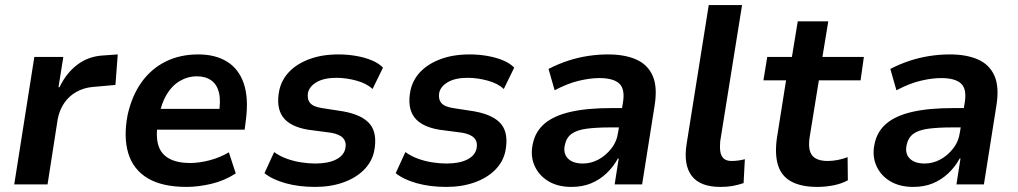

<svg xmlns="http://www.w3.org/2000/svg" viewBox="-20 -725 4003 755"><path d="M36 0 115 -501H229L210 -382H214Q240 -437 284 -470.5Q328 -504 387 -507L443 -511L434 -391L344 -383Q310 -380 281 -364Q252 -348 233 -320.5Q214 -293 207 -257L167 0Z M714 10Q618 10 561 -24Q504 -58 484.5 -122Q465 -186 482 -274Q499 -349 536.5 -401.5Q574 -454 630.5 -482.5Q687 -511 760 -511Q827 -511 873 -482.5Q919 -454 938.5 -397Q958 -340 947 -254L942 -215H577L590 -297H859L840 -275Q849 -329 841 -361Q833 -393 810.5 -409Q788 -425 754 -425Q719 -425 688 -407Q657 -389 636 -354.5Q615 -320 605 -268L601 -244Q592 -189 602.5 -154Q613 -119 645 -101.5Q677 -84 727 -84Q763 -84 803.5 -94.5Q844 -105 880 -126L907 -43Q862 -14 810.5 -2Q759 10 714 10Z M1219 10Q1155 10 1103 -4.5Q1051 -19 1020 -44L1058 -127Q1080 -111 1107.5 -101Q1135 -91 1164.5 -86.5Q1194 -82 1220 -82Q1270 -82 1301 -97.5Q1332 -113 1338 -141Q1343 -166 1329.5 -181.5Q1316 -197 1282 -203L1191 -215Q1120 -227 1092.5 -265Q1065 -303 1078 -369Q1087 -411 1117 -442.5Q1147 -474 1196.5 -492.5Q1246 -511 1311 -511Q1347 -511 1381 -505Q1415 -499 1442.5 -487.5Q1470 -476 1486 -459L1445 -375Q1422 -397 1381.5 -408Q1341 -419 1303 -419Q1255 -419 1226 -402.5Q1197 -386 1191 -360Q1187 -335 1199.5 -320Q1212 -305 1246 -300L1330 -287Q1406 -273 1435.5 -236Q1465 -199 1451 -129Q1442 -88 1410.5 -56.5Q1379 -25 1329.5 -7.5Q1280 10 1219 10Z M1735 10Q1671 10 1619 -4.5Q1567 -19 1536 -44L1574 -127Q1596 -111 1623.5 -101Q1651 -91 1680.5 -86.5Q1710 -82 1736 -82Q1786 -82 1817 -97.5Q1848 -113 1854 -141Q1859 -166 1845.5 -181.5Q1832 -197 1798 -203L1707 -215Q1636 -227 1608.5 -265Q1581 -303 1594 -369Q1603 -411 1633 -442.5Q1663 -474 1712.5 -492.5Q1762 -511 1827 -511Q1863 -511 1897 -505Q1931 -499 1958.5 -487.5Q1986 -476 2002 -459L1961 -375Q1938 -397 1897.5 -408Q1857 -419 1819 -419Q1771 -419 1742 -402.5Q1713 -386 1707 -360Q1703 -335 1715.5 -320Q1728 -305 1762 -300L1846 -287Q1922 -273 1951.5 -236Q1981 -199 1967 -129Q1958 -88 1926.5 -56.5Q1895 -25 1845.5 -7.5Q1796 10 1735 10Z M2227 10Q2173 10 2135.5 -13Q2098 -36 2081.5 -74.5Q2065 -113 2075 -159Q2085 -208 2121.5 -239Q2158 -270 2223 -285Q2288 -300 2384 -300H2444L2434 -224H2382Q2326 -224 2287.5 -219Q2249 -214 2228 -199Q2207 -184 2201 -154Q2194 -121 2213.5 -101.5Q2233 -82 2272 -82Q2304 -82 2333 -97.5Q2362 -113 2384 -141Q2406 -169 2411 -207L2430 -324Q2438 -376 2414.5 -397Q2391 -418 2337 -418Q2301 -418 2256.5 -407.5Q2212 -397 2161 -370L2137 -454Q2176 -474 2214.5 -486.5Q2253 -499 2292.5 -505Q2332 -511 2371 -511Q2437 -511 2482 -491Q2527 -471 2546.5 -427Q2566 -383 2554 -309L2505 0H2397L2413 -102H2410Q2392 -69 2365 -43.5Q2338 -18 2304 -4Q2270 10 2227 10Z M2813 10Q2733 10 2700 -33.5Q2667 -77 2680 -159L2767 -705H2898L2812 -169Q2810 -146 2812.5 -129Q2815 -112 2825.5 -102Q2836 -92 2857 -92Q2871 -92 2884.5 -94Q2898 -96 2909 -99L2904 -5Q2880 3 2859.5 6.5Q2839 10 2813 10Z M3194 10Q3131 10 3092 -11Q3053 -32 3039.5 -75Q3026 -118 3035 -182L3071 -409H2982L2997 -501H3094L3117 -641H3237L3214 -501H3377L3364 -409H3200L3164 -187Q3156 -136 3173.5 -114Q3191 -92 3235 -92Q3254 -92 3274.5 -96Q3295 -100 3313 -107L3314 -16Q3288 -2 3256.5 4Q3225 10 3194 10Z M3571 10Q3517 10 3479.5 -13Q3442 -36 3425.5 -74.5Q3409 -113 3419 -159Q3429 -208 3465.5 -239Q3502 -270 3567 -285Q3632 -300 3728 -300H3788L3778 -224H3726Q3670 -224 3631.5 -219Q3593 -214 3572 -199Q3551 -184 3545 -154Q3538 -121 3557.5 -101.5Q3577 -82 3616 -82Q3648 -82 3677 -97.5Q3706 -113 3728 -141Q3750 -169 3755 -207L3774 -324Q3782 -376 3758.5 -397Q3735 -418 3681 -418Q3645 -418 3600.5 -407.5Q3556 -397 3505 -370L3481 -454Q3520 -474 3558.5 -486.5Q3597 -499 3636.5 -505Q3676 -511 3715 -511Q3781 -511 3826 -491Q3871 -471 3890.5 -427Q3910 -383 3898 -309L3849 0H3741L3757 -102H3754Q3736 -69 3709 -43.5Q3682 -18 3648 -4Q3614 10 3571 10Z"/></svg>

Font: Nunito Sans 7pt SemiCondensed
Style: Bold Italic
Weight: 700
Width: 4
Italic angle: -9°
Designer: Vernon Adams
Foundry: Vernon Adams
Version: Version 3.101;gftools[0.9.27]